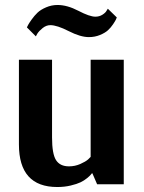

<svg xmlns="http://www.w3.org/2000/svg" viewBox="-20 -740 578 771"><path d="M337 -591Q303 -591 256 -615Q209 -639 182 -639Q166 -639 151.5 -627.5Q137 -616 130 -605L124 -594L88 -630Q90 -634 93 -640Q96 -646 107 -661.5Q118 -677 130.5 -689Q143 -701 165 -710.5Q187 -720 211 -720Q250 -720 295 -696.5Q340 -673 363 -673Q379 -673 391.5 -681Q404 -689 408 -697L413 -705L449 -670Q448 -667 445.5 -661.5Q443 -656 434 -642.5Q425 -629 413.5 -618.5Q402 -608 381.5 -599.5Q361 -591 337 -591ZM210 11Q56 11 56 -160V-500H189V-188Q189 -122 205 -97Q221 -72 257 -72Q281 -72 302.5 -81.5Q324 -91 334 -100L344 -110V-500H477V0H370L351 -44H349Q347 -42 344 -38Q341 -34 329.5 -24.5Q318 -15 303.5 -8Q289 -1 264 5Q239 11 210 11Z"/></svg>

Font: Arsenal
Style: Bold
Weight: 700
Designer: Andrij Shevchenko
Foundry: Stairsfor
Version: Version 2.001;PS 002.001;hotconv 1.0.88;makeotf.lib2.5.64775